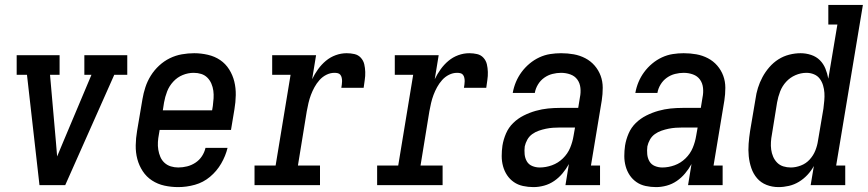

<svg xmlns="http://www.w3.org/2000/svg" viewBox="-20 -755 3540 783"><path d="M141 0 90 -450H48V-530H223V-450H184L208 -177Q209 -162 210.5 -147Q212 -132 213 -117Q219 -132 225.5 -147Q232 -162 238 -177L353 -450H324V-530H499V-450H446L246 0Z M707 8Q678 8 650.5 2Q623 -4 600 -19Q577 -34 562 -57Q547 -80 540 -106.5Q533 -133 533.5 -162.5Q534 -192 539 -221L561 -351Q565 -375 573 -399.5Q581 -424 595 -446.5Q609 -469 629 -487.5Q649 -506 672.5 -517.5Q696 -529 721.5 -533.5Q747 -538 772 -538Q800 -538 828 -531.5Q856 -525 878 -510Q900 -495 914.5 -472Q929 -449 935.5 -422.5Q942 -396 941.5 -367Q941 -338 936 -309L922 -225H631L628 -207Q625 -192 624 -176Q623 -160 625.5 -144.5Q628 -129 634 -115Q640 -101 651 -91Q662 -81 676.5 -76.5Q691 -72 707 -72Q725 -72 743 -76.5Q761 -81 777 -91.5Q793 -102 803.5 -118Q814 -134 818 -152H908Q900 -119 882 -88Q864 -57 836.5 -34Q809 -11 775 -1.5Q741 8 707 8ZM644 -305H845L848 -323Q850 -338 851 -354Q852 -370 850 -385Q848 -400 842 -414Q836 -428 825.5 -438.5Q815 -449 800.5 -453.5Q786 -458 770 -458Q770 -458 770 -458Q770 -458 770 -458Q747 -458 725 -449Q703 -440 686.5 -422Q670 -404 661.5 -382Q653 -360 649 -337Z M1018 0V-80H1104L1165 -450H1090V-530H1269L1253 -432Q1263 -453 1277 -472.5Q1291 -492 1309 -507Q1327 -522 1349 -530Q1371 -538 1394 -538Q1410 -538 1425.5 -534.5Q1441 -531 1451.5 -519.5Q1462 -508 1465.5 -493Q1469 -478 1469.5 -461.5Q1470 -445 1467.5 -429Q1465 -413 1463 -397H1372Q1373 -404 1374 -410.5Q1375 -417 1375 -424Q1375 -431 1373.5 -438Q1372 -445 1368 -450Q1364 -455 1357.5 -456.5Q1351 -458 1344 -458Q1327 -458 1311 -450Q1295 -442 1283 -428.5Q1271 -415 1262.5 -399.5Q1254 -384 1248 -368Q1242 -352 1238 -335Q1234 -318 1231 -301L1195 -80H1285V0Z M1518 0V-80H1604L1665 -450H1590V-530H1769L1753 -432Q1763 -453 1777 -472.5Q1791 -492 1809 -507Q1827 -522 1849 -530Q1871 -538 1894 -538Q1910 -538 1925.5 -534.5Q1941 -531 1951.5 -519.5Q1962 -508 1965.5 -493Q1969 -478 1969.5 -461.5Q1970 -445 1967.5 -429Q1965 -413 1963 -397H1872Q1873 -404 1874 -410.5Q1875 -417 1875 -424Q1875 -431 1873.5 -438Q1872 -445 1868 -450Q1864 -455 1857.5 -456.5Q1851 -458 1844 -458Q1827 -458 1811 -450Q1795 -442 1783 -428.5Q1771 -415 1762.5 -399.5Q1754 -384 1748 -368Q1742 -352 1738 -335Q1734 -318 1731 -301L1695 -80H1785V0Z M2156 8H2155Q2155 8 2155 8Q2155 8 2155 8Q2134 8 2113 3.5Q2092 -1 2075.5 -12.5Q2059 -24 2048 -40.5Q2037 -57 2031.5 -77Q2026 -97 2026 -118.5Q2026 -140 2029 -161Q2033 -186 2043.5 -210.5Q2054 -235 2073 -253.5Q2092 -272 2116 -284Q2140 -296 2165 -303Q2190 -310 2214.5 -312.5Q2239 -315 2264 -315H2338L2345 -358Q2349 -377 2347 -396.5Q2345 -416 2334.5 -430.5Q2324 -445 2306 -451.5Q2288 -458 2268 -458Q2251 -458 2233 -453.5Q2215 -449 2199.5 -438Q2184 -427 2174 -410.5Q2164 -394 2161 -376H2071Q2075 -399 2084 -420.5Q2093 -442 2107 -461Q2121 -480 2139.5 -495.5Q2158 -511 2179.5 -521Q2201 -531 2223.5 -534.5Q2246 -538 2268 -538Q2295 -538 2320 -533.5Q2345 -529 2367 -517.5Q2389 -506 2405 -487.5Q2421 -469 2429.5 -446Q2438 -423 2438 -397Q2438 -371 2434 -345L2390 -80H2427V0H2286L2300 -86Q2289 -66 2274 -48Q2259 -30 2240 -17Q2221 -4 2199 2Q2177 8 2156 8ZM2181 -72Q2206 -72 2231 -81Q2256 -90 2275.5 -109Q2295 -128 2305 -152Q2315 -176 2319 -201L2325 -235H2264Q2250 -235 2235.5 -234Q2221 -233 2206.5 -230Q2192 -227 2177.5 -222Q2163 -217 2150.5 -208Q2138 -199 2130.5 -185.5Q2123 -172 2120 -158Q2118 -142 2119.5 -126Q2121 -110 2128.5 -97Q2136 -84 2150.5 -78Q2165 -72 2181 -72Z M2656 8H2655Q2655 8 2655 8Q2655 8 2655 8Q2634 8 2613 3.5Q2592 -1 2575.5 -12.5Q2559 -24 2548 -40.5Q2537 -57 2531.5 -77Q2526 -97 2526 -118.5Q2526 -140 2529 -161Q2533 -186 2543.5 -210.5Q2554 -235 2573 -253.5Q2592 -272 2616 -284Q2640 -296 2665 -303Q2690 -310 2714.5 -312.5Q2739 -315 2764 -315H2838L2845 -358Q2849 -377 2847 -396.5Q2845 -416 2834.5 -430.5Q2824 -445 2806 -451.5Q2788 -458 2768 -458Q2751 -458 2733 -453.5Q2715 -449 2699.5 -438Q2684 -427 2674 -410.5Q2664 -394 2661 -376H2571Q2575 -399 2584 -420.5Q2593 -442 2607 -461Q2621 -480 2639.5 -495.5Q2658 -511 2679.5 -521Q2701 -531 2723.5 -534.5Q2746 -538 2768 -538Q2795 -538 2820 -533.5Q2845 -529 2867 -517.5Q2889 -506 2905 -487.5Q2921 -469 2929.5 -446Q2938 -423 2938 -397Q2938 -371 2934 -345L2890 -80H2927V0H2786L2800 -86Q2789 -66 2774 -48Q2759 -30 2740 -17Q2721 -4 2699 2Q2677 8 2656 8ZM2681 -72Q2706 -72 2731 -81Q2756 -90 2775.5 -109Q2795 -128 2805 -152Q2815 -176 2819 -201L2825 -235H2764Q2750 -235 2735.5 -234Q2721 -233 2706.5 -230Q2692 -227 2677.5 -222Q2663 -217 2650.5 -208Q2638 -199 2630.5 -185.5Q2623 -172 2620 -158Q2618 -142 2619.5 -126Q2621 -110 2628.5 -97Q2636 -84 2650.5 -78Q2665 -72 2681 -72Z M3155 8Q3129 8 3106 -1Q3083 -10 3067.5 -28Q3052 -46 3044 -69.5Q3036 -93 3033.5 -118Q3031 -143 3033 -169Q3035 -195 3039 -221L3061 -351Q3064 -374 3071 -396.5Q3078 -419 3089.5 -440.5Q3101 -462 3117.5 -481Q3134 -500 3154.5 -513Q3175 -526 3198.5 -532Q3222 -538 3245 -538Q3267 -538 3288 -531Q3309 -524 3323.5 -509.5Q3338 -495 3346 -475.5Q3354 -456 3358 -434L3395 -655H3358V-735H3499L3390 -80H3427V0H3286L3299 -78Q3288 -58 3272.5 -41.5Q3257 -25 3238 -13.5Q3219 -2 3197.5 3Q3176 8 3155 8ZM3205 -72Q3225 -72 3246 -80Q3267 -88 3282 -104.5Q3297 -121 3305 -141Q3313 -161 3316 -182L3338 -312Q3340 -328 3341.5 -344.5Q3343 -361 3342 -376.5Q3341 -392 3336.5 -407Q3332 -422 3323 -434Q3314 -446 3299.5 -452Q3285 -458 3269 -458Q3246 -458 3224 -448.5Q3202 -439 3186 -421.5Q3170 -404 3161.5 -382Q3153 -360 3149 -337L3128 -207Q3125 -192 3124 -176Q3123 -160 3125 -145Q3127 -130 3133 -116Q3139 -102 3149.5 -91.5Q3160 -81 3174.5 -76.5Q3189 -72 3205 -72Q3205 -72 3205 -72Q3205 -72 3205 -72Z"/></svg>

Font: Iosevka Slab Medium Oblique
Style: Regular
Weight: 500
Italic angle: -9°
Monospace: yes
Designer: Belleve Invis
Foundry: Belleve Invis
Version: Version 11.1.1; ttfautohint (v1.8.3)